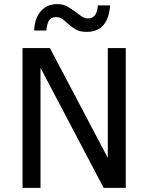

<svg xmlns="http://www.w3.org/2000/svg" viewBox="-20 -908 717 928"><path d="M481 0 175.8 -580.1V0H88.9V-675.8H221.2L501 -145V-675.8H587.9V0ZM145 -760.3Q147.9 -821.3 178 -854.7Q208 -888.2 256.8 -888.2Q284.2 -888.2 304 -877.2Q323.7 -866.2 340.8 -853.5Q357.9 -840.8 373 -829.8Q388.2 -818.8 405.8 -818.8Q448.7 -818.8 453.1 -881.8H512.2Q502.9 -753.9 398.9 -753.9Q367.2 -753.9 347.7 -764.9Q328.1 -775.9 313 -789.6Q297.9 -803.2 284.4 -814.2Q271 -825.2 251 -825.2Q226.1 -825.2 216.1 -807.6Q206.1 -790 204.1 -760.3Z"/></svg>

Font: ClearSansRegular
Style: Regular
Weight: 400
Foundry: Intel Corporation
Version: Version 1.00